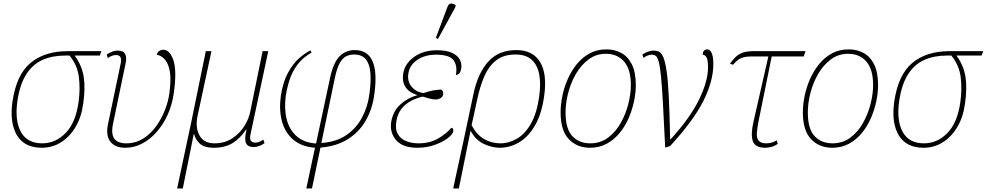

<svg xmlns="http://www.w3.org/2000/svg" viewBox="-20 -825 5576 1085"><path d="M216 10Q119 10 76.5 -59.5Q34 -129 50 -248Q72 -402 152 -469Q232 -536 364 -536H553L544 -511H402Q443 -455 453 -390.5Q463 -326 450 -238Q440 -163 407 -107.5Q374 -52 325 -21Q276 10 216 10ZM218 -15Q294 -15 351 -73.5Q408 -132 424 -249Q434 -320 426 -388Q418 -456 373 -511H347Q275 -511 219.5 -486Q164 -461 128 -404.5Q92 -348 78 -252Q63 -143 98.5 -79Q134 -15 218 -15Z M688 10Q631 10 604 -24Q577 -58 590 -122L662 -466Q667 -492 660 -503Q653 -514 635 -514Q626 -514 615 -510.5Q604 -507 589 -497L583 -517Q616 -539 644 -539Q678 -539 687.5 -519.5Q697 -500 690 -468L618 -122Q610 -81 618 -57.5Q626 -34 646 -24.5Q666 -15 692 -15Q746 -15 788.5 -41.5Q831 -68 862 -111Q893 -154 912 -203Q931 -252 937 -297Q948 -376 939.5 -422Q931 -468 911 -489.5Q891 -511 866 -516Q871 -533 882 -538.5Q893 -544 901 -544Q940 -544 960 -484.5Q980 -425 962 -298Q953 -234 928 -178Q903 -122 865.5 -79.5Q828 -37 783 -13.5Q738 10 688 10Z M981 240 1061 -136 1143 -536H1175L1096 -168Q1083 -104 1107.5 -59.5Q1132 -15 1192 -15Q1249 -15 1291.5 -42.5Q1334 -70 1360.5 -112Q1387 -154 1395 -198L1464 -536H1496L1395 -63Q1386 -19 1423 -19Q1432 -19 1443 -22.5Q1454 -26 1468 -36L1475 -16Q1443 6 1414 6Q1381 6 1370.5 -15.5Q1360 -37 1373 -93H1371Q1337 -43 1294.5 -16.5Q1252 10 1189 10Q1132 10 1107 -15.5Q1082 -41 1077 -68H1075L1013 240Z M1711 240 1760 10Q1684 4 1637.5 -35.5Q1591 -75 1573.5 -139Q1556 -203 1567 -283Q1579 -362 1607.5 -414Q1636 -466 1670.5 -496Q1705 -526 1734 -540L1741 -528Q1691 -500 1661.5 -460.5Q1632 -421 1617 -375.5Q1602 -330 1595 -283Q1585 -211 1600 -151.5Q1615 -92 1656 -55.5Q1697 -19 1766 -14L1846 -388Q1865 -474 1900 -508Q1935 -542 1984 -542Q2131 -542 2095 -290Q2084 -208 2046.5 -143Q2009 -78 1945 -38Q1881 2 1791 9L1743 240ZM1873 -388 1796 -17Q1882 -23 1938.5 -62.5Q1995 -102 2026.5 -162Q2058 -222 2067 -290Q2077 -359 2073.5 -410Q2070 -461 2048 -489Q2026 -517 1980 -517Q1958 -517 1937.5 -507.5Q1917 -498 1901 -470.5Q1885 -443 1873 -388Z M2339 10Q2255 10 2218 -33.5Q2181 -77 2191 -138Q2202 -199 2244 -236Q2286 -273 2338 -287V-288Q2292 -302 2271.5 -333Q2251 -364 2259 -412Q2269 -467 2321 -504Q2373 -541 2449 -541Q2505 -541 2536.5 -525.5Q2568 -510 2579.5 -486Q2591 -462 2586 -435Q2582 -415 2573 -408Q2564 -401 2556 -401Q2566 -453 2543 -484.5Q2520 -516 2444 -516Q2383 -516 2339.5 -487.5Q2296 -459 2288 -412Q2280 -368 2304.5 -337Q2329 -306 2373 -299Q2403 -309 2426 -313.5Q2449 -318 2473 -319Q2480 -314 2483 -308Q2486 -302 2484 -291Q2482 -278 2469.5 -270.5Q2457 -263 2445 -263Q2423 -263 2409.5 -267.5Q2396 -272 2369 -279Q2336 -272 2304 -255.5Q2272 -239 2249.5 -211Q2227 -183 2220 -141Q2212 -96 2228 -68Q2244 -40 2275 -27.5Q2306 -15 2344 -15Q2408 -15 2454.5 -41.5Q2501 -68 2531 -103Q2536 -102 2539.5 -97.5Q2543 -93 2541 -82Q2539 -66 2510 -44Q2481 -22 2436 -6Q2391 10 2339 10ZM2455 -605 2443 -611 2509 -787Q2516 -805 2529.5 -805Q2543 -805 2555 -796L2553 -784Z M2656 -296Q2680 -410 2738.5 -476Q2797 -542 2898 -542Q2991 -542 3032 -474.5Q3073 -407 3055 -282Q3041 -181 3003.5 -116.5Q2966 -52 2914 -21Q2862 10 2804 10Q2762 10 2715.5 -11Q2669 -32 2640 -85H2639L2573 240H2541L2604 -51ZM2807 -15Q2857 -15 2902.5 -42Q2948 -69 2981 -127.5Q3014 -186 3027 -280Q3037 -349 3027.5 -402.5Q3018 -456 2985.5 -486.5Q2953 -517 2893 -517Q2826 -517 2784 -484Q2742 -451 2718 -396Q2694 -341 2679 -273L2645 -117Q2674 -63 2716 -39Q2758 -15 2807 -15Z M3314 10Q3241 10 3194.5 -38.5Q3148 -87 3148 -190Q3148 -234 3158 -283Q3168 -332 3188.5 -378.5Q3209 -425 3240 -463Q3271 -501 3312.5 -523.5Q3354 -546 3407 -546Q3454 -546 3491.5 -525.5Q3529 -505 3551 -460.5Q3573 -416 3573 -343Q3573 -301 3563 -253Q3553 -205 3533 -158.5Q3513 -112 3482 -74Q3451 -36 3409 -13Q3367 10 3314 10ZM3316 -15Q3373 -15 3416 -47Q3459 -79 3487.5 -129.5Q3516 -180 3530.5 -237Q3545 -294 3545 -344Q3545 -433 3507 -477Q3469 -521 3404 -521Q3349 -521 3306.5 -489.5Q3264 -458 3235 -408Q3206 -358 3191 -300.5Q3176 -243 3176 -190Q3176 -96 3214.5 -55.5Q3253 -15 3316 -15Z M3610 -517Q3622 -525 3639 -532Q3656 -539 3673 -539Q3691 -539 3704.5 -532.5Q3718 -526 3728.5 -501.5Q3739 -477 3747 -423.5Q3755 -370 3759.5 -276.5Q3764 -183 3767 -38H3770Q3881 -160 3931 -263.5Q3981 -367 3981 -443Q3981 -490 3971.5 -503Q3962 -516 3951 -516Q3951 -530 3958 -538Q3965 -546 3975 -546Q4011 -546 4011 -462Q4011 -367 3955 -255Q3899 -143 3767 0L3739 9Q3732 -140 3726.5 -237.5Q3721 -335 3715.5 -391.5Q3710 -448 3703 -474.5Q3696 -501 3686.5 -508.5Q3677 -516 3664 -516Q3651 -516 3639 -511Q3627 -506 3616 -498Z M4305 10Q4248 10 4234.5 -26.5Q4221 -63 4238 -137L4322 -506H4228Q4200 -506 4182.5 -501.5Q4165 -497 4151.5 -487Q4138 -477 4122 -459L4105 -465Q4121 -487 4136.5 -502.5Q4152 -518 4176 -527Q4200 -536 4240 -536H4532L4522 -506H4341L4266 -137Q4259 -101 4257 -73.5Q4255 -46 4267 -30.5Q4279 -15 4310 -15Q4324 -15 4338.5 -18.5Q4353 -22 4369 -32L4375 -12Q4356 1 4337.5 5.5Q4319 10 4305 10Z M4683 10Q4610 10 4563.5 -38.5Q4517 -87 4517 -190Q4517 -234 4527 -283Q4537 -332 4557.5 -378.5Q4578 -425 4609 -463Q4640 -501 4681.5 -523.5Q4723 -546 4776 -546Q4823 -546 4860.5 -525.5Q4898 -505 4920 -460.5Q4942 -416 4942 -343Q4942 -301 4932 -253Q4922 -205 4902 -158.5Q4882 -112 4851 -74Q4820 -36 4778 -13Q4736 10 4683 10ZM4685 -15Q4742 -15 4785 -47Q4828 -79 4856.5 -129.5Q4885 -180 4899.5 -237Q4914 -294 4914 -344Q4914 -433 4876 -477Q4838 -521 4773 -521Q4718 -521 4675.5 -489.5Q4633 -458 4604 -408Q4575 -358 4560 -300.5Q4545 -243 4545 -190Q4545 -96 4583.5 -55.5Q4622 -15 4685 -15Z M5199 10Q5102 10 5059.5 -59.5Q5017 -129 5033 -248Q5055 -402 5135 -469Q5215 -536 5347 -536H5536L5527 -511H5385Q5426 -455 5436 -390.5Q5446 -326 5433 -238Q5423 -163 5390 -107.5Q5357 -52 5308 -21Q5259 10 5199 10ZM5201 -15Q5277 -15 5334 -73.5Q5391 -132 5407 -249Q5417 -320 5409 -388Q5401 -456 5356 -511H5330Q5258 -511 5202.5 -486Q5147 -461 5111 -404.5Q5075 -348 5061 -252Q5046 -143 5081.5 -79Q5117 -15 5201 -15Z"/></svg>

Font: Noto Serif Thin
Style: Italic
Weight: 100
Italic angle: -12°
Designer: Monotype Design Team
Foundry: Monotype Imaging Inc.
Version: Version 2.014; ttfautohint (v1.8.4.7-5d5b)